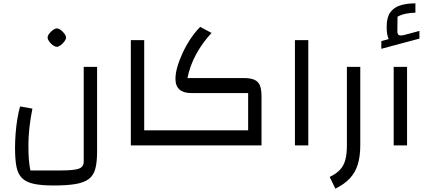

<svg xmlns="http://www.w3.org/2000/svg" viewBox="-20 -870 2556 1149"><path d="M162 150H345Q422 150 451.5 139.5Q481 129 481 97V-470H561V36Q561 98 551 138Q541 178 513 200Q485 222 434 231Q383 240 300 240Q227 240 181.5 230Q136 220 111.5 195.5Q87 171 78.5 127.5Q70 84 70 16Q70 -26 73.5 -71.5Q77 -117 84 -159Q91 -201 100 -233L174 -220Q162 -161 156 -105.5Q150 -50 150 -1Q150 46 152.5 81.5Q155 117 162 150ZM320 -590Q310 -590 297 -599Q284 -608 274.5 -621.5Q265 -635 265 -645Q265 -656 274.5 -668.5Q284 -681 297 -690.5Q310 -700 320 -700Q331 -700 343.5 -690.5Q356 -681 365.5 -668.5Q375 -656 375 -645Q375 -635 365.5 -622Q356 -609 343 -599.5Q330 -590 320 -590Z M763 0V-630H843V-90H963V0Z M923 0V-90H1465V-313H1124Q1078 -313 1054 -334.5Q1030 -356 1030 -398Q1030 -431 1042 -472Q1054 -513 1074.5 -556.5Q1095 -600 1121.5 -639.5Q1148 -679 1178 -709L1246 -673Q1218 -643 1194 -609.5Q1170 -576 1151.5 -541Q1133 -506 1120.5 -471Q1108 -436 1102 -403H1435Q1478 -403 1501.5 -393Q1525 -383 1535 -359.5Q1545 -336 1545 -293V0Z M1745 0V-630H1825V0Z M1987 259 1953 189Q1992 170 2014.5 146Q2037 122 2046.5 87Q2056 52 2056 0V-470H2136V0Q2136 66 2121 114.5Q2106 163 2073 198Q2040 233 1987 259Z M2336 0V-470H2416V0ZM2404 -662 2490 -685V-639L2262 -578V-624L2306 -636Q2300 -649 2297 -666.5Q2294 -684 2294 -710Q2294 -766 2315.5 -796Q2337 -826 2376 -838Q2415 -850 2466 -850V-794Q2438 -794 2409 -788Q2380 -782 2359 -770L2358 -682Q2358 -664 2368.5 -659.5Q2379 -655 2404 -662Z"/></svg>

Font: Changa
Style: Regular
Weight: 400
Designer: Eduardo Rodriguez Tunni
Foundry: Eduardo Rodriguez Tunni
Version: Version 3.003